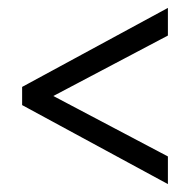

<svg xmlns="http://www.w3.org/2000/svg" viewBox="-20 -565 480 486"><path d="M36 -345 405 -545V-475L115 -322L405 -169V-99L36 -299Z"/></svg>

Font: Noto Sans Oriya ExtCond
Style: Regular
Weight: 400
Width: 2
Designer: Amélie Bonet and Sol Matas
Foundry: Google LLC
Version: Version 2.006; ttfautohint (v1.8.4.7-5d5b)